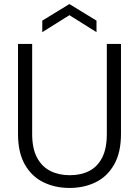

<svg xmlns="http://www.w3.org/2000/svg" viewBox="-20 -917 687 949"><path d="M323 12Q253 12 195 -16Q137 -44 103 -103.5Q69 -163 69 -255V-700H139V-255Q139 -183 163 -138Q187 -93 229 -72Q271 -51 325 -51Q380 -51 421 -72Q462 -93 485 -138Q508 -183 508 -255V-700H578V-255Q578 -163 544 -103.5Q510 -44 452.5 -16Q395 12 323 12ZM189 -758V-815L323 -897L457 -815V-758L323 -842Z"/></svg>

Font: DM Sans 10pt Light
Style: Regular
Weight: 300
Version: Version 4.004;gftools[0.9.30]